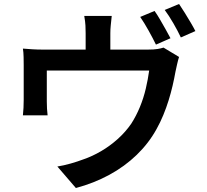

<svg xmlns="http://www.w3.org/2000/svg" viewBox="-20 -880 1040 964"><path d="M756 -825Q769 -807 783.5 -782Q798 -757 812 -732Q826 -707 836 -688L763 -656Q748 -687 726 -726.5Q704 -766 684 -795ZM879 -860Q892 -841 907.5 -816Q923 -791 937.5 -766.5Q952 -742 961 -724L888 -692Q873 -724 850.5 -763Q828 -802 807 -830ZM541 -800Q538 -771 536 -752Q534 -733 534 -713Q534 -700 534 -673.5Q534 -647 534 -619Q534 -591 534 -572H410Q410 -593 410 -621.5Q410 -650 410 -675Q410 -700 410 -713Q410 -733 409 -752Q408 -771 403 -800ZM879 -594Q874 -579 869 -556.5Q864 -534 861 -520Q855 -486 846.5 -449.5Q838 -413 826.5 -376Q815 -339 800 -302.5Q785 -266 766 -232Q727 -161 666.5 -102.5Q606 -44 528.5 -2Q451 40 361 64L268 -44Q300 -49 335 -59Q370 -69 399 -80Q443 -95 487.5 -121Q532 -147 571 -182Q610 -217 639 -259Q664 -298 682.5 -343Q701 -388 712 -435Q723 -482 729 -526H215Q215 -512 215 -491Q215 -470 215 -446Q215 -422 215 -402Q215 -382 215 -370Q215 -354 216 -334.5Q217 -315 219 -301H95Q97 -318 98 -339Q99 -360 99 -379Q99 -391 99 -414Q99 -437 99 -464Q99 -491 99 -515Q99 -539 99 -553Q99 -569 98.5 -593.5Q98 -618 95 -636Q120 -634 143.5 -632.5Q167 -631 195 -631H722Q753 -631 771 -634Q789 -637 801 -641Z"/></svg>

Font: Noto Sans SC SemiBold
Style: Regular
Weight: 600
Designer: Ryoko NISHIZUKA 西塚涼子 (kana, bopomofo & ideographs); Paul D. Hunt (Latin, Greek & Cyrillic); Sandoll Communications 산돌커뮤니
Foundry: Adobe
Version: Version 2.004-H2;hotconv 1.0.118;makeotfexe 2.5.65603